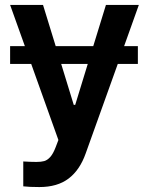

<svg xmlns="http://www.w3.org/2000/svg" viewBox="-20 -550 595 769"><path d="M532.2 -293.9H451.7L323.2 64.5Q299.8 130.9 254.9 165Q210 199.2 137.7 199.2Q96.7 199.2 73.2 196.3V96.7Q104.5 98.6 126 98.6Q144.5 98.6 157 95.2Q169.4 91.8 181.2 78.9Q192.9 65.9 203.1 39.1L213.9 10.7L105 -293.9H20.5V-365.2H79.6L20.5 -530.3H152.3L203.1 -365.2H353.5L404.3 -530.3H536.1L477.1 -365.2H532.2ZM275.4 -129.9H281.2L331.5 -293.9H225.1Z"/></svg>

Font: Pretendard JP SemiBold
Style: Regular
Weight: 600
Designer: Base glyphs from Inter by Rasmus Andersson; Hangeul glyphs from Noto Sans CJK(Source Han Sans) by Jang Soo-young and Kan
Foundry: Kil Hyung-jin
Version: Version 1.309